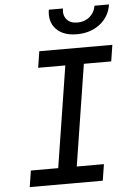

<svg xmlns="http://www.w3.org/2000/svg" viewBox="-62 -996 724 1042"><g transform="rotate(-5 300.0 -475.0)"><path d="M57 0 71 -89H220L307 -641H159L173 -730H571L557 -641H408L321 -89H469L455 0ZM385 -804Q311 -804 272.5 -844Q234 -884 244 -950H321Q315 -913 335 -890Q355 -867 393 -867Q432 -867 459.5 -890Q487 -913 493 -950H572Q562 -884 510.5 -844Q459 -804 385 -804Z"/></g></svg>

Font: JetBrains Mono NL Medium
Style: Italic
Weight: 500
Italic angle: -9°
Monospace: yes
Designer: Philipp Nurullin, Konstantin Bulenkov
Foundry: JetBrains
Version: Version 2.305; ttfautohint (v1.8.4.7-5d5b)